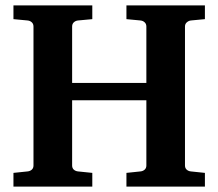

<svg xmlns="http://www.w3.org/2000/svg" viewBox="-20 -691 809 711"><path d="M448.2 0V-50.8L500 -56.2Q509.3 -57.1 515.6 -62.7Q522 -68.4 522 -78.1V-319.8H247.1V-78.1Q247.1 -68.4 253.4 -62.7Q259.8 -57.1 269 -56.2L321.8 -50.8V0H29.8V-50.8L82 -56.2Q91.3 -57.1 97.7 -62.7Q104 -68.4 104 -78.1V-592.8Q104 -602.5 97.7 -608.4Q91.3 -614.3 82 -615.2L29.8 -620.1V-670.9H321.8V-620.1L269 -615.2Q259.8 -614.3 253.4 -608.4Q247.1 -602.5 247.1 -592.8V-383.8H522V-592.8Q522 -602.5 515.6 -608.4Q509.3 -614.3 500 -615.2L448.2 -620.1V-670.9H738.8V-620.1L687 -615.2Q678.7 -614.3 671.9 -608.4Q665 -602.5 665 -592.8V-78.1Q665 -68.4 671.4 -62.7Q677.7 -57.1 687 -56.2L738.8 -50.8V0Z"/></svg>

Font: Charis SIL Eur
Style: Bold
Weight: 700
Foundry: SIL International
Version: Version 5.000